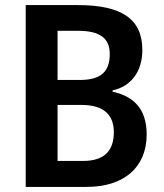

<svg xmlns="http://www.w3.org/2000/svg" viewBox="-20 -734 644 754"><path d="M286 -714H81V0H320C467 0 556 -77 556 -206C556 -311 500 -357 422 -374V-379C492 -394 539 -450 539 -538C539 -660 457 -714 286 -714ZM294 -420H206V-613H287C372 -613 411 -584 411 -522C411 -456 380 -420 294 -420ZM206 -322H299C391 -322 427 -280 427 -215C427 -145 393 -102 306 -102H206Z"/></svg>

Font: Noto Sans Myanmar UI SemiCondensed SemiBold
Style: Regular
Weight: 600
Width: 4
Designer: Monotype Design Team
Foundry: Monotype Imaging Inc.
Version: Version 2.103